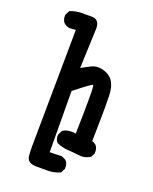

<svg xmlns="http://www.w3.org/2000/svg" viewBox="-156 -795 812 1021"><g transform="rotate(20 250.0 -284.0)"><path d="M312.5 -370.1Q303.7 -370.1 216.8 -300.8L218.8 44.9L288.1 43L311.5 54.7Q320.3 64.5 322.8 73.7Q325.2 83 325.2 88.9Q325.2 94.7 325.2 100.6L312.5 125Q278.3 140.6 242.2 140.6H173.8Q146.5 139.6 133.8 127Q125 118.2 123 105.5Q120.1 84 120.1 48.8L127 -613.3L93.8 -611.3Q76.2 -612.3 59.6 -626Q46.9 -640.6 46.9 -662.1Q46.9 -665 46.9 -670.9L59.6 -695.3Q91.8 -709 125 -709H187.5Q210.9 -708 220.7 -688.5Q226.6 -676.8 226.6 -656.2L217.8 -431.6L265.6 -457Q286.1 -467.8 308.6 -467.8Q322.3 -467.8 335.9 -463.9Q373 -454.1 392.1 -426.3Q411.1 -398.4 413.1 -347.7Q414.1 -331.1 414.1 -279.3Q414.1 -227.5 411.1 -87.9Q422.9 -85 433.6 -76.2Q446.3 -61.5 446.3 -40Q446.3 -37.1 446.3 -31.2L434.6 -7.8Q409.2 7.8 382.8 7.8Q376 7.8 356.9 5.4Q337.9 2.9 306.2 1Q274.4 -1 243.2 -14.6L242.2 -15.6Q228.5 -29.3 228.5 -49.8Q228.5 -58.6 230.5 -61.5L241.2 -84L243.2 -85Q261.7 -97.7 293 -97.7Q303.7 -97.7 315.4 -95.7Q318.4 -232.4 318.4 -292.5Q318.4 -352.5 316.4 -360.4Q315.4 -370.1 312.5 -370.1Z"/></g></svg>

Font: JasonHandwriting2
Style: SemiBold
Weight: 600
Version: Version 1.04.7